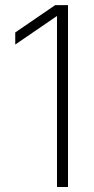

<svg xmlns="http://www.w3.org/2000/svg" viewBox="-20 -748 376 768"><path d="M252 -727.5V0H208V-683.1H206.5L41 -569.8V-618.2L200.7 -727.5Z"/></svg>

Font: Inter 28pt ExtraLight
Style: Regular
Weight: 250
Designer: Rasmus Andersson
Foundry: rsms
Version: Version 4.001;git-66647c0bb